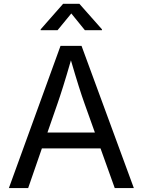

<svg xmlns="http://www.w3.org/2000/svg" viewBox="-20 -962 730 982"><path d="M25.4 0H124L194.3 -203.1H494.1L566.9 0H664.6L397 -727.5H289.6ZM274.4 -807.6 344.7 -893.1 414.1 -807.6H501.5V-812L386.2 -942.4H302.7L188 -812V-807.6ZM222.7 -284.2 273.9 -431.6C289.6 -476.6 312 -545.9 342.8 -653.3C373.5 -547.9 395 -480.5 412.6 -431.6L465.3 -284.2Z"/></svg>

Font: Raveo
Style: Regular
Weight: 400
Designer: Jakub Foglar, Rasmus Andersson (Inter)
Foundry: Jakubfoglar.com
Version: Version 1.100;Glyphs 3.2.3 (3260)